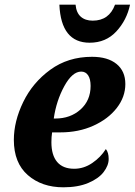

<svg xmlns="http://www.w3.org/2000/svg" viewBox="-20 -788 574 818"><path d="M39 -192Q39 -271 79 -353.5Q119 -436 194.5 -491Q270 -546 372 -546Q439 -546 476.5 -515.5Q514 -485 514 -430Q514 -375 477.5 -328Q441 -281 378 -252.5Q315 -224 237 -224H202Q199 -205 199 -182Q199 -127 223.5 -98Q248 -69 296 -69Q337 -69 373 -93.5Q409 -118 431 -153Q443 -138 443 -111Q443 -83 421.5 -55Q400 -27 356 -8.5Q312 10 250 10Q158 10 98.5 -42Q39 -94 39 -192ZM216 -283Q280 -283 323 -321.5Q366 -360 366 -422Q366 -451 355.5 -467Q345 -483 326 -483Q288 -483 254 -421Q220 -359 209 -283ZM233 -768H302Q305 -734 324 -717Q343 -700 375 -700Q445 -700 470 -768H534Q520 -702 475.5 -654Q431 -606 362 -606Q240 -606 233 -768Z"/></svg>

Font: Noto Serif NarrowExtraBold
Style: Italic
Weight: 800
Width: 4
Italic angle: -12°
Designer: Monotype Design Team
Foundry: Monotype Imaging Inc.
Version: Version 1.001